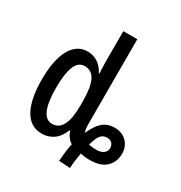

<svg xmlns="http://www.w3.org/2000/svg" viewBox="-198 -899 1073 1141"><g transform="rotate(30 339.0 -328.5)"><path d="M371 98Q373 66 377 33.5Q381 1 387 -25Q370 -34 356 -54Q342 -74 339 -90H334Q313 -38 278.5 -14Q244 10 199 10Q121 10 80.5 -62.5Q40 -135 40 -270Q40 -404 80.5 -477Q121 -550 195 -550Q232 -550 263.5 -530Q295 -510 315 -471H319Q318 -496 317 -515.5Q316 -535 316 -550V-760H412V-176Q412 -162 413.5 -148.5Q415 -135 421 -123Q445 -180 477.5 -209Q510 -238 560 -238Q611 -238 642.5 -206Q674 -174 674 -124Q674 -69 637 -33Q600 3 525 3Q505 3 487.5 0.5Q470 -2 461 -4Q457 18 453 47Q449 76 448 103ZM224 -71Q316 -71 316 -248V-278Q316 -375 293.5 -420.5Q271 -466 222 -466Q178 -466 158 -415.5Q138 -365 138 -270Q138 -71 224 -71ZM529 -69Q559 -69 577.5 -82.5Q596 -96 596 -118Q596 -139 583.5 -151.5Q571 -164 550 -164Q521 -164 505 -142.5Q489 -121 477 -75Q498 -69 529 -69Z"/></g></svg>

Font: Noto Sans ExtraCondensed Medium
Style: Regular
Weight: 500
Width: 2
Designer: Monotype Design Team
Foundry: Monotype Imaging Inc.
Version: Version 2.013; ttfautohint (v1.8.4.7-5d5b)